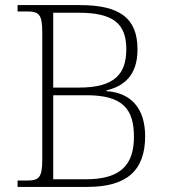

<svg xmlns="http://www.w3.org/2000/svg" viewBox="-20 -734 669 754"><path d="M49 0H323C474 0 550 -61 550 -199C550 -308 495 -370 398 -376V-379C464 -395 520 -435 520 -540C520 -664 449 -714 293 -714H49V-689H84C133 -689 146 -679 146 -606V-109C146 -35 133 -25 84 -25H49ZM290 -390H189V-684H288C424 -684 476 -642 476 -541C476 -445 432 -390 290 -390ZM318 -30H189V-360H320C462 -360 506 -306 506 -197C506 -87 454 -30 318 -30Z"/></svg>

Font: Noto Serif Myanmar ExtraLight
Style: Regular
Weight: 200
Designer: Ben Mitchell and the Monotype Design Team
Foundry: Monotype Imaging Inc.
Version: Version 2.106